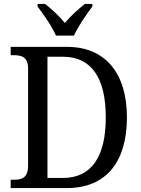

<svg xmlns="http://www.w3.org/2000/svg" viewBox="-20 -951 715 971"><path d="M263 -771H354C374 -816 418 -880 447 -918V-931H409C375 -904 336 -869 308 -835C280 -869 243 -904 208 -931H170V-918C199 -880 244 -816 263 -771ZM34 0H319C521 0 622 -138 622 -357C622 -584 510 -714 319 -714H34V-672H48C89 -672 122 -663 122 -604V-113C122 -52 91 -42 50 -42H34ZM298 -51H220V-664H299C443 -664 515 -556 515 -357C515 -159 443 -51 298 -51Z"/></svg>

Font: Noto Serif Armenian SemiCondensed
Style: Regular
Weight: 400
Width: 4
Designer: Monotype Design Team
Foundry: Monotype Imaging Inc.
Version: Version 2.008